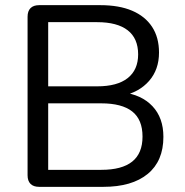

<svg xmlns="http://www.w3.org/2000/svg" viewBox="-20 -725 716 745"><path d="M132 0Q110 0 98.5 -11.5Q87 -23 87 -45V-660Q87 -682 98.5 -693.5Q110 -705 132 -705H369Q442 -705 492.5 -683.5Q543 -662 570 -621Q597 -580 597 -521Q597 -455 558.5 -411Q520 -367 454 -353V-367Q529 -358 571.5 -313Q614 -268 614 -194Q614 -100 553 -50Q492 0 381 0ZM167 -66H373Q453 -66 493 -98Q533 -130 533 -195Q533 -261 493 -292.5Q453 -324 373 -324H167ZM167 -390H357Q435 -390 475.5 -422Q516 -454 516 -514Q516 -576 475.5 -607.5Q435 -639 357 -639H167Z"/></svg>

Font: Nunito ExtraLight
Style: Regular
Weight: 400
Version: Version 3.602